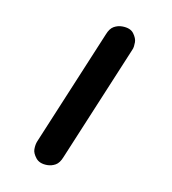

<svg xmlns="http://www.w3.org/2000/svg" viewBox="-48 -890 348 389"><g transform="rotate(10 126.5 -695.5)"><path d="M73 -544Q57 -544 49.5 -553.5Q42 -563 42 -571Q42 -581 45 -588L144 -825Q149 -838 157 -842.5Q165 -847 174 -847Q191 -847 198 -837.5Q205 -828 205 -820Q205 -816 204.5 -811.5Q204 -807 202 -803L103 -566Q98 -553 90 -548.5Q82 -544 73 -544Z"/></g></svg>

Font: ComfortaaLight
Style: Regular
Weight: 300
Designer: Johan Aakerlund
Foundry: Johan Aakerlund
Version: Version 3.104; ttfautohint (v1.8.1.43-b0c9)